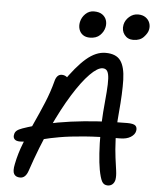

<svg xmlns="http://www.w3.org/2000/svg" viewBox="-61 -984 849 1045"><g transform="rotate(5 363.0 -461.0)"><path d="M566.6 9.4Q544.8 9.4 534.8 -9.5Q524.8 -28.4 516.6 -72Q510 -108.2 506.5 -161.3Q503 -214.4 503.3 -273.5Q503.6 -332.6 507.6 -386Q513.6 -451.4 517.1 -497Q520.6 -542.6 519.1 -570.2Q517.6 -597.8 509.6 -610.7Q501.6 -623.6 484.2 -623.6Q456.8 -623.6 415.2 -581.4Q373.6 -539.2 325 -461.1Q276.4 -383 226.3 -274.4Q176.2 -165.8 131.6 -33Q125 -13 114.2 -2.5Q103.4 8 88 8Q64.6 8 54.8 -7.7Q45 -23.4 53.4 -63.2Q64.8 -121 87.6 -178.6Q110.4 -236.2 137.4 -294.6Q164.4 -353 188.8 -411.8Q213.2 -470.6 228.6 -529.6Q233 -548.4 242.3 -558.6Q251.6 -568.8 266.2 -568.8Q280.2 -568.8 291.8 -560.7Q303.4 -552.6 310.2 -535.6L272 -525.4Q335.4 -618.6 387.9 -663.6Q440.4 -708.6 492.8 -708.6Q550.6 -708.6 574.9 -675Q599.2 -641.4 601.2 -571Q603.2 -500.6 593 -389Q585.4 -305.8 588 -245.7Q590.6 -185.6 596.2 -144Q601.8 -102.4 605.8 -74.1Q609.8 -45.8 606.4 -25.4Q602.8 -8.8 592.3 0.3Q581.8 9.4 566.6 9.4ZM70.8 -187.2Q48.8 -187.2 40.1 -197.2Q31.4 -207.2 35.2 -222.4Q37 -235 46.6 -243.5Q56.2 -252 77.2 -259.4Q193 -299.6 336.5 -319Q480 -338.4 643.2 -338.4Q678.2 -338.4 688.7 -328.3Q699.2 -318.2 695.4 -299.2Q691.4 -279.4 669.3 -265.5Q647.2 -251.6 611 -251.6Q496.2 -251.6 416.4 -245.2Q336.6 -238.8 282.6 -229.3Q228.6 -219.8 191.4 -209.9Q154.2 -200 126.5 -193.6Q98.8 -187.2 70.8 -187.2ZM635.8 -792Q605.2 -792 587.7 -815Q570.2 -838 576.4 -869.8Q581.8 -895.2 602.9 -913.7Q624 -932.2 651 -932.2Q675.8 -932.2 692.2 -920.7Q708.6 -909.2 715 -891.4Q721.4 -873.6 717.2 -854.4Q713.6 -835.6 693.2 -813.8Q672.8 -792 635.8 -792ZM399.4 -783.6Q377 -783.6 361.9 -794.1Q346.8 -804.6 340.6 -823.2Q334.4 -841.8 338.8 -863.6Q344.4 -889.8 364 -908.8Q383.6 -927.8 410.2 -927.8Q438.8 -927.8 455.5 -916.2Q472.2 -904.6 478.4 -886.4Q484.6 -868.2 480.2 -847.4Q475 -822.6 455 -803.1Q435 -783.6 399.4 -783.6Z"/></g></svg>

Font: Shantell Sans Light
Style: Italic
Weight: 300
Italic angle: -11°
Designer: Stephen Nixon, Anya Danilova, Shantell Martin
Foundry: Arrow Type
Version: Version 1.008;[ac192a2d6]